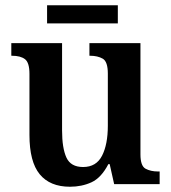

<svg xmlns="http://www.w3.org/2000/svg" viewBox="-20 -700 650 730"><path d="M246 10Q170 10 131 -37.5Q92 -85 92 -187V-419Q92 -462 75 -475Q58 -488 26 -488H23V-536H216V-204Q216 -137 232.5 -101Q249 -65 296 -65Q346 -65 368 -108Q390 -151 390 -222V-420Q390 -466 370.5 -477Q351 -488 323 -488H320V-536H514V-113Q514 -69 533.5 -58.5Q553 -48 581 -48H587V0H414L397 -76H392Q365 -24 328 -7Q291 10 246 10ZM159 -611V-680H428V-611Z"/></svg>

Font: Noto Serif Tamil SemiCondensed SemiBold
Style: Regular
Weight: 600
Width: 4
Designer: Indian Type Foundry, Tom Grace, and the Monotype Design Team
Foundry: Monotype Imaging Inc.
Version: Version 2.004; ttfautohint (v1.8.4.7-5d5b)